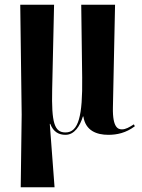

<svg xmlns="http://www.w3.org/2000/svg" viewBox="-20 -556 597 806"><path d="M67 230H209L189 -36H191C204 -2 227 10 255 10C293 10 316 -28 328 -67H330C339 -7 386 10 435 10C471 10 509 2 546 -26L542 -34C523 -22 508 -13 492 -13C477 -13 452 -18 454 -105L463 -536H321L325 -230C327 -70 310 0 255 0C208 0 196 -41 199 -180L207 -536H65L71 -75Z"/></svg>

Font: Noto Serif Display ExtraCondensed
Style: Bold
Weight: 700
Width: 2
Designer: Monotype Design Team
Foundry: Monotype Imaging Inc.
Version: Version 2.009